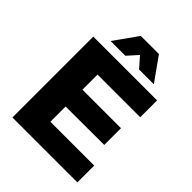

<svg xmlns="http://www.w3.org/2000/svg" viewBox="-251 -1044 1177 1177"><g transform="rotate(45 337.5 -455.0)"><path d="M631 0H68V-701H621V-555H251V-424H585V-279L251 -278V-146H631ZM537 -757H409L350 -824L290 -757H162L271 -910H428Z"/></g></svg>

Font: Argentum Novus
Style: Bold
Weight: 700
Designer: Julieta Ulanovsky (font) & Cristiano Sobral (main changes)
Foundry: Julieta Ulanovsky (font) & Cristiano Sobral (main changes)
Version: Version 3.00;November 27, 2020;FontCreator 13.0.0.2655 64-bi